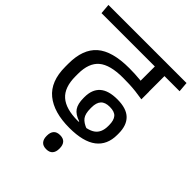

<svg xmlns="http://www.w3.org/2000/svg" viewBox="-243 -761 1078 1078"><g transform="rotate(45 296.5 -222.0)"><path d="M359 -572.5H584.5L579 -632.5H353.5ZM488.5 -593.5H413.5V-478.5L488.5 -478ZM-11 -572.5H609L604 -632.5H-16ZM412.5 -594.5V-416L489 -388.5V-594.5ZM58 -240.5V-216Q58 -99.5 125.5 -44.2Q193 11 317 11Q427 11 481 -30.5Q535 -72 535 -151.5V-162.5Q535 -227 500.8 -260.2Q466.5 -293.5 394.5 -293.5Q323.5 -293.5 289 -262.5Q254.5 -231.5 254.5 -171.5V-164Q254.5 -118 271.5 -93Q288.5 -68 330.5 -54V-45.5L390 -54Q354.5 -67 339 -87.5Q323.5 -108 323.5 -150.5V-158.5Q323.5 -196 340.5 -214.8Q357.5 -233.5 394 -233.5Q432.5 -233.5 448.2 -214.8Q464 -196 464 -158.5V-150.5Q464 -97.5 430.2 -74Q396.5 -50.5 322 -50.5Q227.5 -50.5 182 -90.5Q136.5 -130.5 136.5 -218.5V-238.5Q136.5 -324 182.5 -362.8Q228.5 -401.5 331 -401.5Q356.5 -401.5 381.8 -400.5Q407 -399.5 433.5 -396.5Q460 -393.5 489.5 -388.5V-449Q443.5 -456.5 403.2 -460.5Q363 -464.5 318 -464.5Q182.5 -464.5 120.2 -410Q58 -355.5 58 -240.5ZM309.5 187.5Q335 187.5 347.5 173.2Q360 159 360 134Q360 133.5 360 132Q360 130.5 360 130Q360 104.5 347.5 90.2Q335 76 309.5 76Q283.5 76 271 90.2Q258.5 104.5 258.5 130Q258.5 130.5 258.5 132Q258.5 133.5 258.5 134Q258.5 158.5 271 173Q283.5 187.5 309.5 187.5Z"/></g></svg>

Font: Anek Devanagari
Style: Regular
Weight: 400
Designer: Kailash Malviya (Devanagari) & Yesha Goshar (Latin)
Foundry: Ek Type
Version: Version 1.003